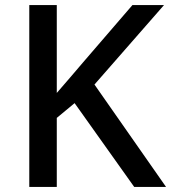

<svg xmlns="http://www.w3.org/2000/svg" viewBox="-20 -734 672 754"><path d="M632 0 351 -402 624 -714H500L307 -490C273 -449 237 -409 203 -369V-714H95V0H203V-271L273 -329L507 0Z"/></svg>

Font: Noto Sans Devanagari UI Medium
Style: Regular
Weight: 500
Designer: Jelle Bosma - Monotype Design Team
Foundry: Monotype Imaging Inc.
Version: Version 2.004